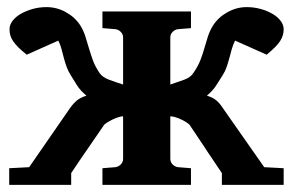

<svg xmlns="http://www.w3.org/2000/svg" viewBox="-20 -520 825 540"><path d="M604 0V-33.2Q599.6 -39.6 593.5 -48.8Q587.4 -58.1 580.1 -68.8Q572.8 -79.6 564.9 -91.3Q557.1 -103 549.8 -114.3Q532.2 -140.6 513.2 -168.9Q511.2 -171.4 504.9 -175.5Q498.5 -179.7 490.5 -183.6Q482.4 -187.5 473.9 -190.2Q465.3 -192.9 459 -192.9V-73.2Q459 -64 465.6 -57.4Q472.2 -50.8 481 -49.8L517.1 -46.9V0H268.1V-46.9L304.2 -49.8Q313 -50.8 319.6 -57.4Q326.2 -64 326.2 -73.2V-192.9Q320.8 -192.9 312.5 -190.2Q304.2 -187.5 296.1 -183.6Q288.1 -179.7 281.5 -175.5Q274.9 -171.4 272.9 -168.9Q253.4 -140.6 235.4 -114.3Q227.5 -103 219.5 -91.3Q211.4 -79.6 204.1 -68.8Q196.8 -58.1 190.7 -48.8Q184.6 -39.6 180.2 -33.2V0H5.9V-46.9L62 -49.8L176.8 -215.8Q186.5 -229.5 196.3 -237.5Q206.1 -245.6 223.1 -251Q206.1 -265.1 197 -279.5Q188 -293.9 179.2 -308.1Q171.9 -319.3 167.5 -331.5Q163.1 -343.8 159.7 -356.4Q156.2 -369.1 153.1 -381.6Q149.9 -394 144 -405.8L55.2 -366.2Q40.5 -377.9 31.2 -387.2Q22 -396.5 16.4 -405Q10.7 -413.6 8.8 -421.4Q6.8 -429.2 6.8 -438Q6.8 -450.2 15.6 -461.7Q24.4 -473.1 39.1 -481.4Q53.7 -489.7 72.3 -494.9Q90.8 -500 110.8 -500Q139.6 -500 165.3 -485.8Q190.9 -471.7 206.1 -448.2Q215.3 -433.1 220.2 -417.2Q225.1 -401.4 230 -384.8Q234.9 -368.2 241.2 -350.6Q247.6 -333 259.8 -314.9Q268.1 -302.7 286.4 -295.9Q304.7 -289.1 326.2 -282.2V-415Q326.2 -423.8 319.6 -430.4Q313 -437 304.2 -438L268.1 -440.9V-487.8H517.1V-440.9L481 -438Q472.2 -437 465.6 -430.4Q459 -423.8 459 -415V-282.2Q480 -289.1 498.3 -295.9Q516.6 -302.7 523.9 -314.9Q536.6 -333 543.5 -350.6Q550.3 -368.2 554.9 -384.8Q559.6 -401.4 564.7 -417.2Q569.8 -433.1 579.1 -448.2Q594.2 -471.7 619.9 -485.8Q645.5 -500 673.8 -500Q693.8 -500 712.6 -494.9Q731.4 -489.7 745.8 -481.4Q760.3 -473.1 769 -461.7Q777.8 -450.2 777.8 -438Q777.8 -429.2 775.6 -421.4Q773.4 -413.6 768.1 -405Q762.7 -396.5 753.4 -387.2Q744.1 -377.9 730 -366.2L641.1 -405.8Q635.3 -394 631.8 -381.6Q628.4 -369.1 625 -356.4Q621.6 -343.8 617.4 -331.5Q613.3 -319.3 606 -308.1Q597.2 -293.9 587.9 -279.5Q578.6 -265.1 562 -251Q579.1 -245.6 588.6 -237.5Q598.1 -229.5 606.9 -215.8L723.1 -49.8L777.8 -46.9V0Z"/></svg>

Font: Charis SIL
Style: Bold
Weight: 700
Foundry: SIL International
Version: Version 4.112